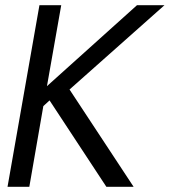

<svg xmlns="http://www.w3.org/2000/svg" viewBox="-20 -720 654 740"><path d="M9 0 132 -700H216L161 -388L508 -700H614L248 -375L495 0H390L171 -333L147 -311L93 0Z"/></svg>

Font: DM Sans 36pt
Style: Italic
Weight: 400
Italic angle: -10°
Designer: Colophon Foundry, Jonny Pinhorn
Foundry: Colophon Foundry
Version: Version 4.004;gftools[0.9.30]